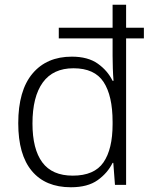

<svg xmlns="http://www.w3.org/2000/svg" viewBox="-20 -780 640 810"><path d="M279 10Q172 10 114.5 -58.5Q57 -127 57 -260Q57 -398 117 -469.5Q177 -541 283 -541Q351 -541 392.5 -511.5Q434 -482 455 -439H459Q457 -462 456 -491Q455 -520 455 -544V-618H228V-663H455V-760H512V-663H587V-618H512V0H465L458 -93H455Q434 -50 392 -20Q350 10 279 10ZM287 -39Q378 -39 416.5 -95Q455 -151 455 -256V-266Q455 -376 417 -434Q379 -492 290 -492Q204 -492 160.5 -432Q117 -372 117 -259Q117 -151 158.5 -95Q200 -39 287 -39Z"/></svg>

Font: Noto Sans Tamil Light
Style: Regular
Weight: 300
Designer: Jelle Bosma - Monotype Design Team
Foundry: Monotype Imaging Inc.
Version: Version 2.004; ttfautohint (v1.8.4.7-5d5b)